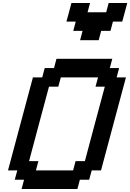

<svg xmlns="http://www.w3.org/2000/svg" viewBox="-20 -1270 875 1290"><path d="M125 0H500L516.6 -62.5H579.1L596.2 -125H658.7Q686.5 -229.5 742.4 -437.7Q798.3 -646 826.2 -750H763.7L780.3 -812.5H717.8L734.4 -875H359.4L342.8 -812.5H280.3L263.7 -750H201.2Q173.3 -646 117.4 -437.5Q61.5 -229 33.7 -125H96.2L79.1 -62.5H141.6ZM471.2 -125H221.2L237.8 -187.5H175.3Q197.3 -270.5 241.9 -437.3Q286.6 -604 309.1 -687.5H371.6L388.7 -750H638.7L621.6 -687.5H684.1Q661.6 -604 616.9 -437.3Q572.3 -270.5 550.3 -187.5H487.8ZM518.1 -1000H643.1L659.7 -1062.5H722.2L738.8 -1125H801.3Q807.1 -1146 818.4 -1187.5Q829.6 -1229 835 -1250H710L693.4 -1187.5H568.4L585 -1250H460Q454.6 -1229 443.4 -1187.5Q432.1 -1146 426.3 -1125H488.8L472.2 -1062.5H534.7Z"/></svg>

Font: Faithful 32x
Style: Oblique
Weight: 400
Foundry: Faithful Resource Pack
Version: Version 1.0; January 27, 2023